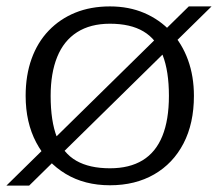

<svg xmlns="http://www.w3.org/2000/svg" viewBox="-32 -567 680 599"><path d="M-12 12 557 -547H628L59 12ZM126 -268Q126 -189 145.5 -139Q165 -89 206 -65.5Q247 -42 311 -42Q372 -42 413 -67Q454 -92 474.5 -142.5Q495 -193 495 -268Q495 -345 475.5 -395Q456 -445 415.5 -469Q375 -493 311 -493Q250 -493 208.5 -466.5Q167 -440 146.5 -389.5Q126 -339 126 -268ZM48 -268Q48 -332 66.5 -383.5Q85 -435 120 -471.5Q155 -508 203 -527.5Q251 -547 311 -547Q370 -547 418 -526.5Q466 -506 501 -468.5Q536 -431 554.5 -380Q573 -329 573 -268Q573 -182 540.5 -119.5Q508 -57 449 -23Q390 11 311 11Q232 11 173 -24.5Q114 -60 81 -122.5Q48 -185 48 -268Z"/></svg>

Font: Roboto Serif Light
Style: Regular
Weight: 300
Designer: Greg Gazdowicz
Foundry: Commercial Type
Version: Version 1.008